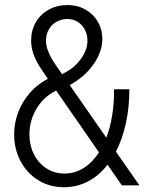

<svg xmlns="http://www.w3.org/2000/svg" viewBox="-20 -747 602 774"><path d="M37.1 -204.1Q37.1 -271.5 70.3 -329.8Q103.5 -388.2 158.2 -420.9L172.9 -429.7Q148.9 -463.4 135.5 -485.8Q122.1 -508.3 113.8 -532.7Q105.5 -557.1 105.5 -584.5Q105.5 -625 124.5 -657.5Q143.6 -689.9 177 -708.3Q210.4 -726.6 252 -726.6Q293 -726.6 325.2 -708Q357.4 -689.5 375 -658.4Q392.6 -627.4 392.6 -591.3Q392.6 -542 361.3 -494.4Q330.1 -446.8 280.8 -416L261.2 -403.8L408.7 -191.9Q440.4 -276.4 439.9 -387.2H501.5Q501.5 -314 487.5 -250.2Q473.6 -186.5 447.3 -135.7L542 0H471.2L413.6 -83Q379.4 -39.1 334.7 -15.6Q290 7.8 237.8 7.8Q179.7 7.8 133.8 -20.8Q87.9 -49.3 62.5 -97.9Q37.1 -146.5 37.1 -204.1ZM240.2 -47.4Q281.7 -47.4 317.1 -69.6Q352.5 -91.8 378.9 -132.8L206.1 -382.3L190.4 -373Q148.4 -347.7 123.5 -302.5Q98.6 -257.3 98.6 -204.6Q98.6 -161.1 116.7 -125.2Q134.8 -89.4 167 -68.4Q199.2 -47.4 240.2 -47.4ZM224.6 -456.1 230.5 -447.8 248 -457.5Q284.2 -477.5 308.3 -512.5Q332.5 -547.4 332.5 -583Q332.5 -606.9 322.3 -627Q312 -647 293.7 -658.7Q275.4 -670.4 251.5 -670.4Q228 -670.4 208.3 -659.4Q188.5 -648.4 177 -628.7Q165.5 -608.9 165.5 -583.5Q165.5 -563 173.1 -543Q180.7 -522.9 192.1 -504.4Q203.6 -485.8 224.6 -456.1Z"/></svg>

Font: Reddit Mono Light
Style: Regular
Weight: 300
Monospace: yes
Designer: Stephen Hutchings
Foundry: Reddit
Version: Version 1.011